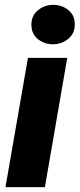

<svg xmlns="http://www.w3.org/2000/svg" viewBox="-20 -765 326 785"><path d="M254.9 -528.3 163.6 0H2.4L94.2 -528.3ZM108.4 -661.6Q107.4 -699.7 134 -722.2Q160.6 -744.6 196.8 -745.1Q231.4 -745.6 258.3 -724.9Q285.2 -704.1 285.6 -667.5Q286.6 -629.4 260 -606.9Q233.4 -584.5 197.3 -584Q162.6 -583.5 136 -604.2Q109.4 -625 108.4 -661.6Z"/></svg>

Font: Roboto Black
Style: Italic
Weight: 900
Italic angle: -12°
Designer: Christian Robertson
Foundry: Google
Version: Version 3.0; 2020